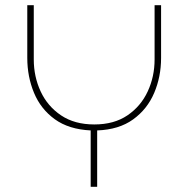

<svg xmlns="http://www.w3.org/2000/svg" viewBox="-20 -719 725 739"><path d="M329 0V-217Q245 -221 191 -260Q137 -299 111 -361.5Q85 -424 85 -496V-699H110V-490Q110 -424 136.5 -367Q163 -310 215 -275Q267 -240 343 -240Q419 -240 470.5 -275Q522 -310 548.5 -367Q575 -424 575 -490V-699H600V-496Q600 -424 573.5 -361.5Q547 -299 492.5 -259.5Q438 -220 354 -217V0Z"/></svg>

Font: MuseoModerno Thin
Style: Regular
Weight: 100
Designer: Pablo Cosgaya, Héctor Gatti, Marcela Romero, and the Authors of The MuseoModerno Project.
Foundry: Omnibus-Type Team
Version: Version 1.003